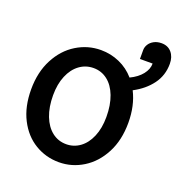

<svg xmlns="http://www.w3.org/2000/svg" viewBox="-156 -1031 1131 1181"><g transform="rotate(20 410.0 -440.0)"><path d="M361.3 -605.5Q310.1 -605.5 269.5 -575.7Q229 -545.9 206.1 -491.2Q183.1 -436.5 183.1 -363.8Q183.1 -286.1 205.6 -228.3Q228 -170.4 268.3 -138.9Q308.6 -107.4 361.3 -107.4Q410.6 -107.4 450.7 -136.5Q490.7 -165.5 513.9 -220.5Q537.1 -275.4 537.1 -349.1Q537.1 -427.2 514.9 -485.4Q492.7 -543.5 452.6 -574.5Q412.6 -605.5 361.3 -605.5ZM356.4 12.2Q271 12.2 199.7 -30.8Q128.4 -73.7 86.2 -156Q43.9 -238.3 43.9 -351.6Q43.9 -464.4 88.4 -549.3Q132.8 -634.3 206.8 -679.7Q280.8 -725.1 366.2 -725.1Q430.7 -725.1 488.3 -699.7Q545.9 -674.3 587.9 -626Q637.7 -649.9 664.8 -684.1Q691.9 -718.3 691.9 -755.4H608.9V-814Q608.9 -833 619.9 -851.1Q630.9 -869.1 652.1 -880.6Q673.3 -892.1 701.7 -892.1Q743.2 -892.1 767.6 -863.8Q792 -835.4 792 -789.6Q792 -713.9 749 -655.8Q706.1 -597.7 632.8 -559.1Q676.3 -473.6 676.3 -361.3Q676.3 -248 632.1 -163.3Q587.9 -78.6 514.6 -33.2Q441.4 12.2 356.4 12.2Z"/></g></svg>

Font: Lesson One
Style: Bold
Weight: 700
Designer: But Ko, Victor Gaultney, Annie Olsen, Julie Remington, Don Collingsworth, Eric Hays, Becca Hirsbrunner
Version: Version 1.100